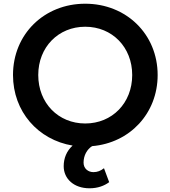

<svg xmlns="http://www.w3.org/2000/svg" viewBox="-20 -777 918 1034"><path d="M439 -112C294 -112 186 -222 186 -373C186 -523 294 -633 439 -633C584 -633 692 -523 692 -373C692 -222 584 -112 439 -112ZM50 -373C50 -176 185 -24 371 7C339 36 323 75 323 118C323 186 378 237 462 237C506 237 541 224 568 204L540 129C522 143 505 150 483 150C456 150 430 132 430 99C430 60 449 27 476 10C679 -7 829 -166 829 -373C829 -593 660 -757 439 -757C218 -757 50 -593 50 -373Z"/></svg>

Font: Mluvka
Style: Bold
Weight: 700
Designer: Modified by Jiří Krblich, Original typeface by Gumpita Rahayu
Foundry: Gumpita Rahayu & Jiří Krblich
Version: Version 2.000;Glyphs 3.1.1 (3134)